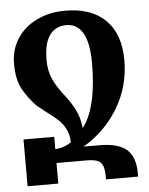

<svg xmlns="http://www.w3.org/2000/svg" viewBox="-52 -767 630 810"><g transform="rotate(-5 263.0 -362.0)"><path d="M500 -14V0H364V-16Q364 -56 349 -71.5Q334 -87 292 -87H162V0H32V-198H162V-146Q198 -147 230 -169Q229 -202 216.5 -226Q204 -250 186.5 -266Q169 -282 138 -305Q112 -325 99 -336Q62 -375 41 -414.5Q20 -454 20 -520Q20 -579 50 -625.5Q80 -672 133.5 -698Q187 -724 254 -724Q365 -724 425 -664.5Q485 -605 485 -495Q485 -384 430 -292.5Q375 -201 282 -146H349Q428 -146 464 -115Q500 -84 500 -14ZM224 -364Q249 -332 265 -299Q281 -266 285 -224L300 -246Q348 -329 348 -495Q348 -579 324 -621Q300 -663 254 -663Q208 -663 183 -628.5Q158 -594 158 -523Q158 -476 175 -440Q192 -404 224 -364Z"/></g></svg>

Font: Noto Serif Armenian SmBold Cond
Style: Regular
Weight: 600
Width: 3
Designer: Monotype Design team
Foundry: Monotype Imaging Inc.
Version: Version 1.000